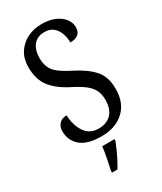

<svg xmlns="http://www.w3.org/2000/svg" viewBox="-232 -805 932 1107"><g transform="rotate(-30 234.0 -251.5)"><path d="M223 10Q130 10 85 -28Q40 -66 40 -128Q40 -159 58 -177.5Q76 -196 107 -196Q110 -127 141 -82Q172 -37 230 -37Q285 -37 315.5 -69.5Q346 -102 346 -162Q346 -202 331 -229.5Q316 -257 285.5 -279.5Q255 -302 207 -326Q131 -365 93 -415Q55 -465 55 -547Q55 -601 80 -640.5Q105 -680 147.5 -702Q190 -724 244 -724Q297 -724 333.5 -707.5Q370 -691 389 -665Q408 -639 408 -611Q408 -579 389.5 -564Q371 -549 336 -549Q336 -582 325.5 -611Q315 -640 293 -658Q271 -676 236 -676Q188 -676 162.5 -644.5Q137 -613 137 -559Q137 -522 149 -495.5Q161 -469 190 -447Q219 -425 269 -400Q346 -361 387.5 -314.5Q429 -268 429 -188Q429 -93 372 -41.5Q315 10 223 10ZM169 208Q176 174 184 136Q192 98 196 61H278V71Q270 92 258 119Q246 146 232 173Q218 200 205 221H169Z"/></g></svg>

Font: Noto Serif Georgian Condensed
Style: Regular
Weight: 400
Width: 3
Designer: Monotype Design Team, Akaki Razmadze
Foundry: Google LLC
Version: Version 2.003; ttfautohint (v1.8.4.7-5d5b)